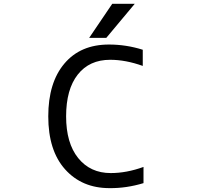

<svg xmlns="http://www.w3.org/2000/svg" viewBox="-20 -976 1040 1008"><path d="M569.3 -956.1H687.5L538.1 -777.3H448.2ZM733.4 -99.6V-14.6Q643.6 12.7 554.7 11.7Q410.2 11.7 321.8 -86.9Q233.4 -185.5 233.4 -365.2Q233.4 -542 317.9 -642.1Q402.3 -742.2 551.8 -742.2Q642.6 -742.2 729.5 -714.8V-629.9Q639.6 -662.1 558.6 -662.1Q449.2 -662.1 388.2 -584.5Q327.1 -506.8 327.1 -365.2Q327.1 -224.6 390.6 -146Q454.1 -67.4 561.5 -67.4Q644.5 -67.4 733.4 -99.6Z"/></svg>

Font: Gen Shin Gothic Monospace Regular
Style: Regular
Weight: 400
Designer: [Source Han Sans]
Ryoko NISHIZUKA  (kana & ideographs); Paul D. Hunt (Latin, Greek & Cyrillic); Wenlong ZHANG  (bopomofo
Version: Version 1.002.20150607